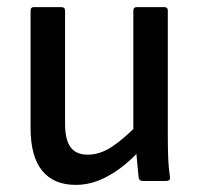

<svg xmlns="http://www.w3.org/2000/svg" viewBox="-20 -509 558 540"><path d="M193 11Q131 11 98.5 -29Q66 -69 66 -149V-479Q66 -489 75 -489H152Q163 -489 163 -479V-160Q163 -116 178.5 -95Q194 -74 227 -74Q261 -74 294.5 -96Q328 -118 371 -162L375 -88Q347 -57 317 -35Q287 -13 256.5 -1Q226 11 193 11ZM382 0Q372 0 370 -9Q368 -29 366 -50.5Q364 -72 362 -93L355 -132V-479Q355 -489 365 -489H442Q452 -489 452 -479V-123Q452 -93 453 -65Q454 -37 458 -11Q460 0 447 0Z"/></svg>

Font: Sofia Sans Semi Condensed SemiBold
Style: Regular
Weight: 600
Designer: Botio Nikoltchev, Ani Petrova
Foundry: lettersoup
Version: Version 4.100